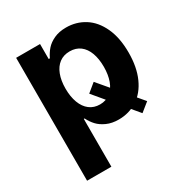

<svg xmlns="http://www.w3.org/2000/svg" viewBox="-172 -662 933 987"><g transform="rotate(-30 294.5 -169.0)"><path d="M532.3 -0.8 480.5 40.9 293.4 -182.9 343.7 -224.1ZM60.2 -530.3H202.1V-441.3H209.1Q221.9 -468.4 239.9 -488.7Q257.8 -509 288.1 -523.1Q318.3 -537.1 359.6 -537.1Q419.9 -537.1 468.7 -506.4Q517.5 -475.7 546.1 -414.2Q574.7 -352.8 574.7 -264.8Q574.7 -178.9 546.9 -116.9Q519.2 -55 470.1 -23.2Q421 8.5 359.5 8.5Q319.1 8.5 289 -5.2Q258.8 -18.8 240.4 -38.6Q222 -58.3 209.1 -84.4H204.4V199.2H60.2ZM314.6 -107Q350.7 -107 376.3 -127Q401.8 -147 414.8 -182.8Q427.7 -218.5 427.7 -265.6Q427.7 -312.3 414.8 -347.6Q401.8 -382.9 376.5 -402.3Q351.1 -421.6 314.6 -421.6Q278.5 -421.6 253.1 -402.7Q227.7 -383.8 214.3 -348.7Q200.8 -313.6 200.8 -265.6Q200.8 -218.2 214.3 -182.2Q227.7 -146.2 253.3 -126.6Q278.9 -107 314.6 -107Z"/></g></svg>

Font: Pretendard Std Variable
Style: Regular
Weight: 400
Designer: Base glyphs from Inter by Rasmus Andersson; Hangeul glyphs from Noto Sans CJK(Source Han Sans) by Jang Soo-young and Kan
Foundry: Kil Hyung-jin
Version: Version 1.309;Glyphs 3.2 (3225)